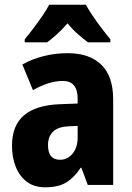

<svg xmlns="http://www.w3.org/2000/svg" viewBox="-20 -786 560 816"><path d="M268 -560Q360 -560 410.5 -511Q461 -462 461 -363V0H353L326 -73H323Q295 -31 261.5 -10.5Q228 10 172 10Q125 10 94 -13.5Q63 -37 47 -77Q31 -117 31 -166Q31 -253 82 -296Q133 -339 232 -343L310 -346V-366Q310 -442 247 -442Q218 -442 187 -432.5Q156 -423 120 -403L75 -512Q116 -535 165 -547.5Q214 -560 268 -560ZM271 -249Q226 -247 205 -226Q184 -205 184 -169Q184 -107 235 -107Q267 -107 288.5 -133Q310 -159 310 -203V-251ZM345 -766Q363 -733 391.5 -693.5Q420 -654 449 -619V-606H354Q335 -620 311.5 -640.5Q288 -661 267 -687Q244 -660 221 -639.5Q198 -619 180 -606H85V-619Q101 -638 121.5 -665Q142 -692 160.5 -719Q179 -746 189 -766Z"/></svg>

Font: Noto Sans Kannada Condensed ExtraBold
Style: Regular
Weight: 800
Width: 3
Designer: Jelle Bosma - Monotype Design Team
Foundry: Monotype Imaging Inc.
Version: Version 2.005; ttfautohint (v1.8.4.7-5d5b)